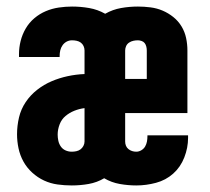

<svg xmlns="http://www.w3.org/2000/svg" viewBox="-20 -558 640 586"><path d="M199 8Q177 8 155.5 5Q134 2 114.5 -7Q95 -16 78.5 -31Q62 -46 51.5 -65Q41 -84 36.5 -105.5Q32 -127 32 -148Q32 -174 38 -199.5Q44 -225 58.5 -246.5Q73 -268 93.5 -284Q114 -300 137.5 -310Q161 -320 186.5 -325.5Q212 -331 238 -332V-404Q238 -411 235 -417.5Q232 -424 226.5 -428Q221 -432 214 -433.5Q207 -435 200 -435Q191 -435 183.5 -431Q176 -427 171 -420Q166 -413 164 -404.5Q162 -396 162 -387Q162 -386 162 -385.5Q162 -385 162 -384H38Q38 -386 38 -388Q38 -390 38 -393Q38 -413 43 -433Q48 -453 58.5 -471Q69 -489 85 -502.5Q101 -516 120 -524Q139 -532 159.5 -535Q180 -538 200 -538Q226 -538 252 -533.5Q278 -529 301 -516Q324 -529 349.5 -533.5Q375 -538 401 -538Q420 -538 439.5 -535.5Q459 -533 476.5 -525.5Q494 -518 509 -506Q524 -494 534 -477.5Q544 -461 548 -442Q552 -423 552 -404V-213H362V-126Q362 -119 364.5 -113Q367 -107 372 -103Q377 -99 383 -97Q389 -95 396 -95Q404 -95 411.5 -99.5Q419 -104 423 -111Q427 -118 428.5 -126Q430 -134 430 -143Q430 -143 430 -144Q430 -145 430 -145H554Q554 -143 554 -141Q554 -139 554 -137Q554 -107 542.5 -77.5Q531 -48 508.5 -28Q486 -8 456 0Q426 8 396 8Q371 8 345.5 3.5Q320 -1 298 -14Q276 -1 250.5 3.5Q225 8 199 8ZM428 -317V-404Q428 -410 426.5 -416Q425 -422 421.5 -426.5Q418 -431 412 -433Q406 -435 401 -435Q394 -435 387 -433.5Q380 -432 374 -428Q368 -424 365 -417.5Q362 -411 362 -404V-317ZM199 -95Q206 -95 213 -96.5Q220 -98 225.5 -102Q231 -106 234.5 -112.5Q238 -119 238 -126V-228Q222 -226 207 -220Q192 -214 180 -204Q168 -194 162 -178.5Q156 -163 156 -147Q156 -138 158 -128.5Q160 -119 165.5 -111Q171 -103 180 -99Q189 -95 199 -95Z"/></svg>

Font: Iosevka Curly Slab XBdEx
Style: Regular
Weight: 800
Width: 7
Monospace: yes
Designer: Belleve Invis
Foundry: Belleve Invis
Version: Version 11.0.0; ttfautohint (v1.8.3)